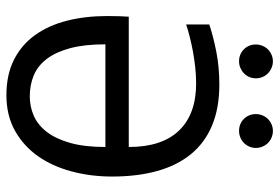

<svg xmlns="http://www.w3.org/2000/svg" viewBox="-154 -696 859 590"><g transform="rotate(90 275.0 -400.5)"><path d="M28.8 -300.3Q28.8 -323.2 29.3 -338.6Q29.8 -354 30.8 -367.2H431.2Q431.2 -469.2 380.6 -521.7Q330.1 -574.2 235.8 -574.2Q211.9 -574.2 187 -571.5Q162.1 -568.8 138.4 -564.5Q114.7 -560.1 93.3 -554.7Q71.8 -549.3 54.7 -543.5V-614.7Q93.3 -627.4 139.9 -636.5Q186.5 -645.5 239.3 -645.5Q311.5 -645.5 364.7 -623.3Q418 -601.1 452.9 -558.6Q487.8 -516.1 504.9 -454.8Q522 -393.6 522 -315.9Q522 -250 506.1 -190.9Q490.2 -131.8 459 -87.6Q427.7 -43.5 380.9 -17.3Q334 8.8 272 8.8Q209 8.8 163.1 -14.4Q117.2 -37.6 87.4 -79.1Q57.6 -120.6 43.2 -177Q28.8 -233.4 28.8 -300.3ZM115.7 -295.4Q115.7 -231.9 127.4 -187.7Q139.2 -143.6 160.2 -115.7Q181.2 -87.9 210.7 -75.4Q240.2 -63 275.9 -63Q307.1 -63 335.4 -75.4Q363.8 -87.9 385 -115.5Q406.2 -143.1 418.7 -187.3Q431.2 -231.4 431.2 -295.4ZM168 -810.1Q178.7 -810.1 188.2 -805.9Q197.8 -801.8 204.8 -794.9Q211.9 -788.1 216.1 -778.3Q220.2 -768.6 220.2 -757.8Q220.2 -747.1 216.1 -737.5Q211.9 -728 204.8 -721.2Q197.8 -714.4 188.2 -710.2Q178.7 -706.1 168 -706.1Q146 -706.1 131.1 -720.9Q116.2 -735.8 116.2 -757.8Q116.2 -768.6 120.4 -778.3Q124.5 -788.1 131.3 -794.9Q138.2 -801.8 147.7 -805.9Q157.2 -810.1 168 -810.1ZM381.8 -810.1Q392.6 -810.1 402.3 -805.9Q412.1 -801.8 418.9 -794.9Q425.8 -788.1 429.9 -778.3Q434.1 -768.6 434.1 -757.8Q434.1 -747.1 429.9 -737.5Q425.8 -728 418.9 -721.2Q412.1 -714.4 402.3 -710.2Q392.6 -706.1 381.8 -706.1Q359.9 -706.1 345 -720.9Q330.1 -735.8 330.1 -757.8Q330.1 -768.6 334.2 -778.3Q338.4 -788.1 345.2 -794.9Q352.1 -801.8 361.6 -805.9Q371.1 -810.1 381.8 -810.1ZM0 -638.2Z"/></g></svg>

Font: Code New Roman
Style: Regular
Weight: 400
Monospace: yes
Designer: Sam Radian
Foundry: Code New Roman
Version: Version 2.00 November 29, 2014